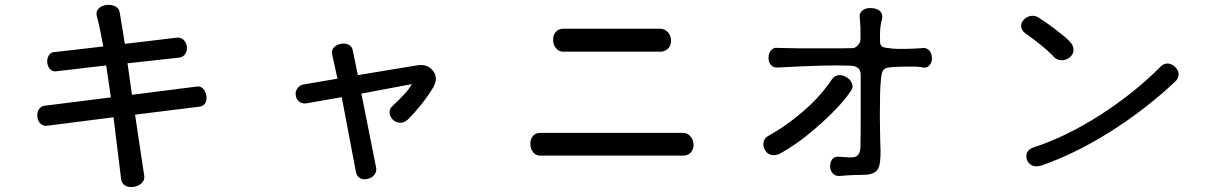

<svg xmlns="http://www.w3.org/2000/svg" viewBox="-20 -764 5040 792"><path d="M202.1 -548.8Q187.5 -547.9 180.7 -534.2Q173.8 -522.5 174.8 -506.8Q176.8 -490.2 185.5 -479.5Q195.3 -468.8 210 -469.7L418 -494.1L437.5 -362.3L166 -328.1Q150.4 -327.1 141.6 -314.5Q132.8 -301.8 133.8 -285.2Q134.8 -267.6 144.5 -256.8Q155.3 -244.1 172.9 -245.1L448.2 -280.3L479.5 -26.4Q481.4 -6.8 497.1 2Q511.7 9.8 531.2 6.8Q550.8 3.9 563.5 -7.8Q577.1 -20.5 575.2 -37.1L537.1 -291L804.7 -324.2Q820.3 -327.1 828.1 -340.8Q834 -353.5 831.1 -370.1Q828.1 -386.7 818.4 -397.5Q807.6 -409.2 793.9 -407.2L524.4 -373L505.9 -502.9L719.7 -526.4Q736.3 -528.3 745.1 -543Q752.9 -555.7 751 -572.3Q748 -588.9 737.3 -599.6Q724.6 -611.3 707 -608.4L495.1 -583L473.6 -713.9Q470.7 -730.5 454.1 -738.3Q438.5 -746.1 418.9 -743.2Q399.4 -741.2 387.7 -729.5Q375 -717.8 378.9 -699.2Q384.8 -678.7 393.6 -636.7Q399.4 -607.4 406.2 -572.3Z M1234.4 -416Q1214.8 -413.1 1206.1 -398.4Q1197.3 -385.7 1200.2 -370.1Q1202.1 -354.5 1213.9 -344.7Q1226.6 -335 1245.1 -337.9L1389.6 -363.3L1448.2 -54.7Q1451.2 -36.1 1466.8 -28.3Q1480.5 -21.5 1497.1 -26.4Q1514.6 -30.3 1524.4 -43Q1535.2 -57.6 1531.2 -74.2L1470.7 -377.9L1678.7 -417Q1668 -396.5 1645.5 -373Q1629.9 -355.5 1599.6 -327.1Q1585.9 -315.4 1586.9 -298.8Q1587.9 -283.2 1599.6 -271.5Q1611.3 -258.8 1627.9 -257.8Q1645.5 -255.9 1662.1 -270.5Q1691.4 -299.8 1717.8 -333Q1749 -372.1 1768.6 -406.2Q1789.1 -445.3 1764.6 -473.6Q1741.2 -502 1698.2 -494.1L1456.1 -454.1L1435.5 -554.7Q1432.6 -573.2 1417 -580.1Q1402.3 -586.9 1384.8 -583Q1367.2 -579.1 1356.4 -567.4Q1345.7 -554.7 1350.6 -537.1L1372.1 -439.5Z M2703.1 -645.5H2303.7Q2283.2 -645.5 2271.5 -630.9Q2260.7 -618.2 2261.7 -598.6Q2261.7 -579.1 2272.5 -566.4Q2284.2 -550.8 2303.7 -550.8H2703.1Q2725.6 -550.8 2738.3 -566.4Q2749 -579.1 2748 -598.6Q2747.1 -617.2 2735.4 -630.9Q2721.7 -645.5 2703.1 -645.5ZM2797.9 -215.8H2208Q2187.5 -215.8 2176.8 -201.2Q2167 -188.5 2168 -168.9Q2168 -150.4 2178.7 -136.7Q2189.5 -122.1 2208 -122.1H2797.9Q2819.3 -122.1 2831.1 -136.7Q2841.8 -150.4 2840.8 -168.9Q2839.8 -188.5 2828.1 -201.2Q2816.4 -215.8 2797.9 -215.8Z M3410.2 -434.6Q3355.5 -353.5 3269.5 -285.2Q3213.9 -239.3 3150.4 -204.1Q3132.8 -195.3 3129.9 -177.7Q3126 -162.1 3134.8 -146.5Q3142.6 -130.9 3158.2 -126Q3175.8 -120.1 3196.3 -129.9Q3276.4 -172.9 3369.1 -256.8Q3454.1 -334 3490.2 -389.6Q3501 -403.3 3494.1 -419.9Q3489.3 -434.6 3473.6 -444.3Q3457 -455.1 3440.4 -454.1Q3420.9 -452.1 3410.2 -434.6ZM3188.5 -566.4Q3170.9 -569.3 3160.2 -555.7Q3150.4 -544.9 3150.4 -527.3Q3149.4 -509.8 3158.2 -498Q3168.9 -484.4 3186.5 -485.4Q3293 -491.2 3365.2 -493.2Q3433.6 -495.1 3483.4 -493.2Q3508.8 -493.2 3520.5 -482.4Q3530.3 -473.6 3530.3 -455.1V-403.3Q3530.3 -318.4 3530.3 -273.4Q3530.3 -195.3 3529.3 -159.2Q3528.3 -125 3508.8 -117.2Q3495.1 -112.3 3448.2 -117.2H3441.4Q3423.8 -120.1 3413.1 -107.4Q3404.3 -95.7 3404.3 -78.1Q3404.3 -61.5 3414.1 -49.8Q3424.8 -37.1 3443.4 -38.1Q3477.5 -41 3502 -42Q3523.4 -43 3543.9 -43Q3589.8 -43 3603.5 -70.3Q3612.3 -88.9 3612.3 -138.7Q3610.4 -182.6 3609.4 -284.2Q3609.4 -399.4 3613.3 -428.7Q3615.2 -460.9 3622.1 -472.7Q3630.9 -486.3 3654.3 -486.3L3659.2 -487.3Q3698.2 -489.3 3723.6 -489.3Q3771.5 -490.2 3787.1 -485.4Q3804.7 -482.4 3815.4 -496.1Q3825.2 -507.8 3824.2 -526.4Q3823.2 -544.9 3812.5 -556.6Q3799.8 -569.3 3781.2 -565.4Q3761.7 -563.5 3722.7 -562.5Q3681.6 -561.5 3661.1 -563.5L3654.3 -564.5Q3632.8 -566.4 3624 -569.3Q3610.4 -575.2 3610.4 -589.8Q3609.4 -611.3 3610.4 -635.7Q3612.3 -666 3618.2 -685.5Q3623 -706.1 3609.4 -718.8Q3596.7 -729.5 3575.2 -730.5Q3554.7 -732.4 3540 -722.7Q3523.4 -710.9 3526.4 -690.4Q3528.3 -674.8 3529.3 -650.4Q3529.3 -635.7 3529.3 -612.3V-600.6Q3529.3 -587.9 3517.6 -576.2Q3506.8 -565.4 3497.1 -565.4Q3467.8 -564.5 3386.7 -564.5Q3278.3 -563.5 3188.5 -566.4Z M4264.6 -691.4Q4249 -701.2 4231.4 -698.2Q4214.8 -695.3 4203.1 -682.6Q4191.4 -670.9 4192.4 -656.2Q4192.4 -639.6 4209 -627Q4245.1 -601.6 4271.5 -580.1Q4305.7 -552.7 4329.1 -527.3Q4342.8 -514.6 4362.3 -515.6Q4379.9 -516.6 4393.6 -528.3Q4408.2 -541 4408.2 -557.6Q4409.2 -577.1 4391.6 -593.8Q4375 -611.3 4334 -642.6Q4297.9 -669.9 4264.6 -691.4ZM4767.6 -489.3Q4661.1 -381.8 4520.5 -291Q4377 -199.2 4244.1 -156.2Q4224.6 -150.4 4216.8 -134.8Q4210.9 -121.1 4215.8 -105.5Q4221.7 -89.8 4236.3 -82Q4252.9 -74.2 4275.4 -81.1Q4413.1 -128.9 4553.7 -216.8Q4701.2 -308.6 4830.1 -429.7Q4842.8 -443.4 4841.8 -460.9Q4839.8 -475.6 4827.1 -488.3Q4814.5 -500 4798.8 -502Q4781.2 -502.9 4767.6 -489.3Z"/></svg>

Font: GungsuhChe
Style: Regular
Weight: 400
Monospace: yes
Version: Version 2.21